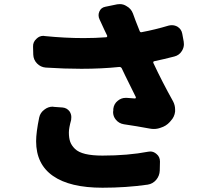

<svg xmlns="http://www.w3.org/2000/svg" viewBox="-20 -837 1040 916"><path d="M167 -276.4Q171.9 -299.8 192.4 -314.5Q210 -328.1 231.4 -328.1Q234.4 -328.1 237.3 -327.1L278.3 -324.2Q299.8 -322.3 312.5 -304.7Q320.3 -292 320.3 -278.3Q320.3 -271.5 319.3 -264.6Q308.6 -225.6 308.6 -205.1Q308.6 -178.7 314.9 -160.6Q321.3 -142.6 337.9 -126.5Q354.5 -110.4 387.2 -102.5Q419.9 -94.7 468.8 -94.7Q589.8 -94.7 687.5 -113.3Q692.4 -114.3 697.3 -114.3Q712.9 -114.3 726.6 -102.5Q743.2 -88.9 743.2 -66.4L742.2 -23.4Q741.2 2 725.1 21Q709 40 684.6 43.9Q582 58.6 468.8 58.6Q313.5 58.6 232.9 2.4Q152.3 -53.7 152.3 -163.1Q152.3 -205.1 167 -276.4ZM784.2 -714.8Q792 -716.8 799.8 -716.8Q813.5 -716.8 826.2 -710Q845.7 -698.2 849.6 -675.8L856.4 -638.7Q857.4 -632.8 857.4 -626Q857.4 -609.4 847.7 -593.8Q835 -573.2 811.5 -567.4Q762.7 -554.7 715.8 -544.9Q709 -543 711.9 -536.1Q753.9 -446.3 805.7 -353.5Q815.4 -335 815.4 -314.5Q815.4 -309.6 815.4 -304.7Q812.5 -279.3 794.9 -260.7L790 -254.9Q772.5 -235.4 746.1 -227.5Q730.5 -221.7 713.9 -221.7Q704.1 -221.7 694.3 -223.6Q630.9 -235.4 571.3 -244.1Q546.9 -248 532.2 -266.6Q519.5 -282.2 519.5 -302.7Q519.5 -305.7 520.5 -309.6V-317.4Q523.4 -341.8 542 -356.4Q558.6 -370.1 579.1 -370.1Q582 -370.1 585 -370.1Q607.4 -368.2 624 -367.2Q626 -367.2 627.4 -369.1Q628.9 -371.1 627.9 -374Q561.5 -507.8 560.5 -511.7Q556.6 -517.6 549.8 -517.6Q464.8 -508.8 368.2 -508.8Q287.1 -508.8 198.2 -514.6Q173.8 -516.6 156.7 -534.2Q139.6 -551.8 138.7 -576.2L137.7 -614.3Q136.7 -636.7 154.3 -652.3Q168 -666 187.5 -666Q190.4 -666 193.4 -665Q290 -655.3 378.9 -655.3Q434.6 -655.3 486.3 -659.2Q489.3 -659.2 490.7 -661.6Q492.2 -664.1 491.2 -667L478.5 -693.4Q463.9 -726.6 455.1 -744.1Q450.2 -753.9 450.2 -764.6Q450.2 -773.4 454.1 -782.2Q461.9 -800.8 482.4 -804.7L539.1 -816.4Q545.9 -817.4 551.8 -817.4Q569.3 -817.4 584 -807.6Q605.5 -795.9 614.3 -772.5Q624 -744.1 646.5 -688.5Q649.4 -681.6 656.2 -683.6Q718.8 -695.3 784.2 -714.8Z"/></svg>

Font: Gen Jyuu Gothic Heavy
Style: Bold
Weight: 900
Designer: [Source Han Sans]
Ryoko NISHIZUKA  (kana & ideographs); Paul D. Hunt (Latin, Greek & Cyrillic); Wenlong ZHANG  (bopomofo
Version: Version 1.002.20150607